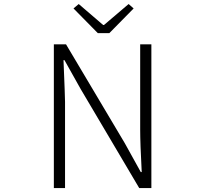

<svg xmlns="http://www.w3.org/2000/svg" viewBox="-20 -953 1040 973"><path d="M252.9 0V-728.5H314.5L612.3 -227.5L693.4 -81.1H698.2Q690.4 -225.6 690.4 -296.9V-728.5H747.1V0H685.5L388.7 -502L306.6 -648.4H301.8Q309.6 -460.9 309.6 -436.5V0ZM475.6 -785.2 352.5 -910.2 378.9 -932.6 502.9 -826.2H506.8L631.8 -932.6L657.2 -910.2L534.2 -785.2Z"/></svg>

Font: Gen Shin Gothic Monospace Light
Style: Regular
Weight: 300
Designer: [Source Han Sans]
Ryoko NISHIZUKA  (kana & ideographs); Paul D. Hunt (Latin, Greek & Cyrillic); Wenlong ZHANG  (bopomofo
Version: Version 1.002.20150607